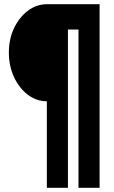

<svg xmlns="http://www.w3.org/2000/svg" viewBox="-20 -750 540 910"><path d="M202 -270Q153 -270 112 -301Q71 -332 46.5 -384.5Q22 -437 22 -501Q22 -565 46.5 -616.5Q71 -668 112 -699Q153 -730 202 -730H452V140H352V-610H302V140H202Z"/></svg>

Font: M PLUS 1 Code
Style: Regular
Weight: 400
Designer: Coji Morishita
Foundry: UNDERFOREST DESIGN
Version: Version 1.005